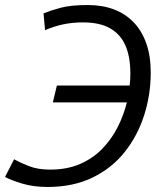

<svg xmlns="http://www.w3.org/2000/svg" viewBox="-41 -728 655 763"><path d="M148 15Q92 15 47 1.5Q2 -12 -21 -25L15 -95Q38 -82 73.5 -68Q109 -54 158 -54Q226 -54 277.5 -76.5Q329 -99 366 -137.5Q403 -176 427 -223.5Q451 -271 463 -321H169L185 -388H474Q476 -401 476.5 -413Q477 -425 477 -437Q477 -502 457.5 -547Q438 -592 396.5 -615.5Q355 -639 289 -639Q246 -639 209 -631Q172 -623 138 -608L132 -675Q159 -686 199.5 -697Q240 -708 308 -708Q366 -708 412 -690.5Q458 -673 490.5 -639Q523 -605 540.5 -555Q558 -505 558 -440Q558 -352 532 -270.5Q506 -189 455 -124.5Q404 -60 327 -22.5Q250 15 148 15Z"/></svg>

Font: Ubuntu Sans
Style: Italic
Weight: 400
Italic angle: -13.5°
Designer: Dalton Maag Ltd
Foundry: Dalton Maag Ltd
Version: Version 1.006